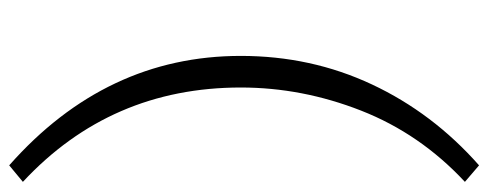

<svg xmlns="http://www.w3.org/2000/svg" viewBox="-334 -602 1036 407"><g transform="rotate(-90 183.5 -398.0)"><path d="M269 -405Q269 -256 208.5 -127Q148 2 37 100L2 70Q104 -25 153 -150Q202 -275 202 -405Q202 -681 2 -867L37 -896Q269 -691 269 -405Z"/></g></svg>

Font: Halant
Style: Regular
Weight: 400
Designer: Hitesh Malaviya (Devanagari), Satya Rajpurohit (Latin)
Foundry: Indian Type Foundry
Version: Version 1.100;PS 1.0;hotconv 1.0.78;makeotf.lib2.5.61930; tt